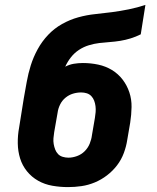

<svg xmlns="http://www.w3.org/2000/svg" viewBox="-20 -755 640 783"><path d="M257 8Q225 8 193.5 2.5Q162 -3 135.5 -18Q109 -33 90 -56.5Q71 -80 62 -109Q53 -138 52.5 -170.5Q52 -203 58 -235L77 -354Q83 -387 89 -421Q95 -455 105.5 -488.5Q116 -522 133.5 -554Q151 -586 176 -612.5Q201 -639 233 -657Q265 -675 299.5 -684.5Q334 -694 368.5 -697.5Q403 -701 437 -705.5Q471 -710 505.5 -717Q540 -724 573 -735L554 -615Q534 -605 513 -598.5Q492 -592 470.5 -588.5Q449 -585 427.5 -583.5Q406 -582 385 -579.5Q364 -577 342.5 -570.5Q321 -564 302 -551.5Q283 -539 269 -521Q255 -503 246 -483Q263 -492 281.5 -495Q300 -498 318 -498Q350 -498 380.5 -491.5Q411 -485 436.5 -469.5Q462 -454 480 -430.5Q498 -407 507.5 -378.5Q517 -350 516.5 -318.5Q516 -287 511 -255L499 -185Q495 -158 485 -131Q475 -104 457.5 -81Q440 -58 416.5 -40Q393 -22 366.5 -11Q340 0 312.5 4Q285 8 257 8ZM259 -112Q276 -112 294 -118.5Q312 -125 325.5 -138.5Q339 -152 346 -169.5Q353 -187 355 -204L367 -274Q369 -286 370 -298Q371 -310 369.5 -322Q368 -334 364 -344.5Q360 -355 352.5 -363Q345 -371 334 -374.5Q323 -378 311 -378Q294 -378 277.5 -373Q261 -368 247 -356.5Q233 -345 225 -328.5Q217 -312 215 -296L201 -216Q199 -204 198 -191.5Q197 -179 199 -167.5Q201 -156 205 -145.5Q209 -135 216.5 -127Q224 -119 235.5 -115.5Q247 -112 259 -112Z"/></svg>

Font: Iosevka Etoile Heavy
Style: Italic
Weight: 900
Italic angle: -9°
Designer: Belleve Invis
Foundry: Belleve Invis
Version: Version 22.1.2; ttfautohint (v1.8.4)